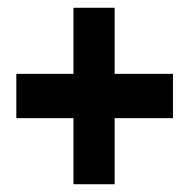

<svg xmlns="http://www.w3.org/2000/svg" viewBox="-20 -526 487 494"><path d="M275 -336V-506H169V-336H22V-222H169V-52H275V-222H425V-336Z"/></svg>

Font: Mint Spirit No2
Style: Bold
Weight: 700
Designer: HARENDAL Hirwen
Foundry: Arkandis Digital Foundry.
Version: Version 1.004;FFEdit